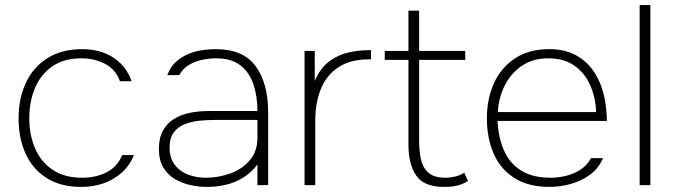

<svg xmlns="http://www.w3.org/2000/svg" viewBox="-20 -727 2649 754"><path d="M300 7Q218 7 163 -28Q108 -63 80.5 -123.5Q53 -184 53 -262Q53 -340 81.5 -401.5Q110 -463 166 -498.5Q222 -534 304 -534Q349 -534 387 -520Q425 -506 453.5 -478Q482 -450 497 -408H451Q434 -455 392 -476.5Q350 -498 300 -498Q231 -498 185.5 -466.5Q140 -435 117.5 -381.5Q95 -328 95 -262Q95 -199 117 -146Q139 -93 185.5 -61Q232 -29 303 -29Q356 -29 398 -50Q440 -71 460 -118H506Q489 -76 457 -48Q425 -20 385 -6.5Q345 7 300 7Z M790 7Q761 7 728.5 0Q696 -7 667.5 -23.5Q639 -40 621.5 -69Q604 -98 604 -142Q604 -186 620 -214.5Q636 -243 663.5 -260Q691 -277 726 -284Q761 -291 799 -291H991Q991 -348 975.5 -395Q960 -442 924.5 -470Q889 -498 829 -498Q804 -498 776 -492.5Q748 -487 723.5 -473Q699 -459 684 -432H637Q650 -467 674 -487Q698 -507 726 -517.5Q754 -528 781 -531Q808 -534 827 -534Q935 -534 984 -467Q1033 -400 1033 -287V0H991V-81Q970 -53 940.5 -33Q911 -13 873.5 -3Q836 7 790 7ZM788 -29Q837 -29 883.5 -45.5Q930 -62 960.5 -97Q991 -132 991 -187V-256H824Q795 -256 764 -253Q733 -250 706 -239.5Q679 -229 662.5 -207Q646 -185 646 -147Q646 -106 666.5 -79.5Q687 -53 719.5 -41Q752 -29 788 -29Z M1176 0V-527H1216V-409Q1238 -460 1273 -486Q1308 -512 1349 -521Q1390 -530 1427 -530Q1429 -530 1432 -530Q1435 -530 1437 -530V-494H1430Q1356 -494 1309 -463Q1262 -432 1240 -377.5Q1218 -323 1218 -253V0Z M1724 7Q1645 7 1614.5 -37.5Q1584 -82 1584 -158V-492H1491V-527H1584V-685H1626V-527H1807V-492H1626V-170Q1626 -136 1632.5 -103.5Q1639 -71 1661 -50Q1683 -29 1730 -29Q1748 -29 1768.5 -34Q1789 -39 1803 -49L1818 -16Q1805 -8 1790 -2.5Q1775 3 1759 5Q1743 7 1724 7Z M2138 7Q2055 7 2000 -28Q1945 -63 1918.5 -124Q1892 -185 1892 -263Q1892 -338 1919.5 -399.5Q1947 -461 2002 -497.5Q2057 -534 2137 -534Q2193 -534 2234 -514Q2275 -494 2302.5 -459Q2330 -424 2344.5 -378.5Q2359 -333 2362 -282Q2363 -275 2363 -267.5Q2363 -260 2363 -252H1934Q1937 -187 1959 -136.5Q1981 -86 2026 -57.5Q2071 -29 2143 -29Q2172 -29 2203 -36.5Q2234 -44 2260 -61Q2286 -78 2301 -106H2348Q2331 -66 2297 -41Q2263 -16 2221 -4.5Q2179 7 2138 7ZM1935 -287H2321Q2319 -344 2298 -392Q2277 -440 2236 -469Q2195 -498 2133 -498Q2072 -498 2028.5 -468Q1985 -438 1961.5 -390Q1938 -342 1935 -287Z M2492 0V-707H2534V0Z"/></svg>

Font: Onest Thin
Style: Regular
Weight: 250
Designer: Dmitri Voloshin, Andrey Kudryavtsev
Foundry: Dmitri Voloshin, Andrey Kudryavtsev
Version: Version 1.000;gftools[0.9.33]